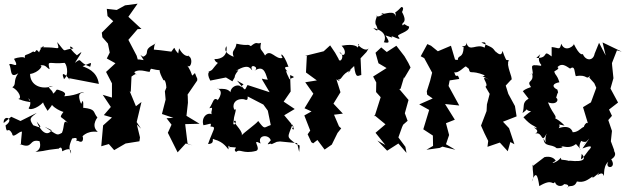

<svg xmlns="http://www.w3.org/2000/svg" viewBox="-22 -796 3410 1041"><path d="M258 -90C234 -53 197 -84 177 -137C207 -102 204 -99 158 -117C132 -155 144 -157 177 -184L89 -140L39 -163L-2 -129C-6 -179 62 -153 8 -116C16 -58 19 -118 44 -71C47 -41 82 -86 97 -82C88 -4 95 -7 84 -16C161 18 131 -47 194 -30C187 -35 214 7 170 28C254 18 198 21 294 10C282 27 313 -20 315 23C308 32 368 -13 363 37C353 7 349 2 369 -45C416 -58 378 -22 400 -33C441 -8 427 -75 421 -54C420 -47 441 -90 508 -81C464 -120 517 -170 506 -159C480 -190 501 -204 428 -212C430 -202 433 -278 419 -234C420 -224 383 -304 435 -291C414 -304 409 -280 327 -274C325 -278 349 -292 300 -307C276 -316 289 -303 265 -288C268 -310 214 -327 266 -330C203 -307 142 -332 141 -395C187 -401 221 -447 191 -440C226 -451 233 -424 247 -421C232 -475 248 -446 326 -455C336 -459 357 -393 325 -367C301 -424 350 -376 355 -363L353 -372C407 -362 460 -351 514 -341C504 -413 445 -428 426 -437C478 -458 475 -462 467 -434C397 -458 426 -488 384 -455C428 -524 429 -522 395 -496C349 -535 350 -558 376 -533C309 -528 343 -501 288 -568C301 -520 300 -538 238 -539C199 -541 186 -538 207 -528C230 -571 192 -527 190 -512C167 -543 177 -503 158 -517C113 -489 111 -507 113 -479C113 -491 75 -486 54 -477C90 -414 35 -462 28 -446C43 -423 28 -366 77 -399C47 -357 69 -338 45 -323C83 -303 99 -258 76 -260C100 -252 101 -249 144 -242C112 -286 162 -250 133 -209C144 -194 197 -218 218 -249C205 -253 209 -237 236 -195C271 -236 267 -243 253 -238C269 -202 345 -179 324 -192C294 -150 308 -171 346 -129C318 -153 329 -109 314 -76C285 -60 292 -62 220 -109Z M796 -423C799 -425 844 -407 873 -421C832 -440 837 -410 865 -360C868 -367 878 -357 880 -321L872 -301L876 -256L856 -178L918 -157L881 -155L908 -120L888 -76C906 -41 923 -5 941 30L985 -18L1021 -8L995 -17L982 -123L1060 -125L989 -168L997 -239L996 -275L995 -283L1047 -359C1049 -376 1048 -363 1035 -400C1007 -374 1034 -384 988 -449C1010 -405 1033 -486 995 -494C1017 -498 982 -472 949 -534C937 -472 945 -494 958 -495C906 -533 938 -555 907 -516C862 -521 863 -523 812 -527C816 -577 834 -566 811 -554C751 -523 793 -510 758 -490C746 -483 724 -525 757 -470C689 -484 722 -453 725 -473L719 -494L674 -580L724 -638L745 -639L674 -705L724 -776L656 -767L611 -742L557 -748L561 -709L592 -681L530 -619L533 -594L563 -560L573 -511L557 -479L604 -453L553 -406L585 -344V-267L535 -282L579 -216L541 -172L585 -159L537 -116L527 -3L568 -15L597 18L659 -18L734 -30L737 -51L720 -121L743 -98L719 -134L745 -243L715 -220L681 -302L687 -297L691 -381C731 -412 722 -378 706 -405C740 -430 797 -393 791 -413Z M1555 -128 1519 -171 1576 -205 1516 -245 1554 -300 1551 -389C1588 -374 1565 -378 1548 -366C1530 -402 1518 -432 1550 -394C1514 -431 1518 -433 1542 -434C1513 -514 1492 -510 1510 -482C1473 -470 1445 -535 1415 -495C1395 -533 1385 -519 1393 -564C1367 -553 1376 -577 1338 -546C1315 -561 1331 -544 1260 -559C1255 -520 1230 -525 1245 -488C1203 -505 1191 -524 1206 -546C1215 -479 1155 -474 1141 -476C1144 -449 1195 -445 1169 -465C1120 -415 1138 -418 1106 -407C1127 -407 1090 -412 1118 -359L1203 -376L1238 -355L1250 -376C1252 -404 1289 -424 1256 -411C1332 -458 1336 -418 1346 -415C1324 -456 1392 -433 1356 -411C1415 -453 1420 -381 1430 -364C1381 -368 1399 -379 1400 -363L1440 -296L1320 -335C1301 -301 1314 -300 1263 -359C1323 -325 1288 -347 1287 -322C1273 -350 1201 -320 1238 -263C1234 -336 1157 -306 1155 -317C1204 -301 1146 -236 1158 -255C1134 -270 1136 -243 1113 -209C1147 -223 1108 -179 1133 -173C1103 -194 1067 -159 1081 -117C1119 -123 1126 -135 1119 -110C1155 -108 1135 -99 1106 -15C1151 -17 1119 -53 1140 -40C1194 -26 1211 11 1217 14C1212 -36 1236 30 1222 1C1292 4 1232 5 1258 28C1280 8 1294 41 1367 22C1397 9 1336 -47 1391 -18C1371 -66 1437 -69 1446 -35C1409 5 1447 -26 1450 -14L1479 -27L1496 -29L1589 -20L1600 28C1607 -27 1599 -2 1584 -15C1528 -58 1537 -47 1564 -122C1585 -70 1548 -106 1569 -104ZM1247 -159C1262 -218 1257 -201 1249 -201C1235 -223 1248 -264 1300 -258C1317 -251 1322 -253 1321 -273L1406 -229L1430 -196L1446 -118C1407 -105 1416 -90 1378 -140C1366 -123 1304 -81 1285 -59C1306 -73 1249 -125 1246 -139C1265 -152 1254 -110 1243 -124Z M1918 -538C1917 -539 1905 -562 1830 -548C1865 -514 1842 -475 1818 -515C1853 -494 1821 -447 1813 -478L1795 -510L1768 -550L1733 -518L1632 -493L1642 -498L1641 -480L1637 -403L1696 -360L1633 -350L1677 -288L1629 -209L1667 -192L1628 -170L1660 -88L1646 -68L1666 -25L1676 -19L1699 -37L1738 15L1777 -12L1808 -75L1828 -100L1816 -111L1789 -174L1837 -180L1786 -234L1824 -296L1796 -385C1775 -373 1844 -342 1809 -366C1834 -359 1826 -394 1881 -416C1843 -380 1882 -425 1898 -438C1907 -362 1921 -389 1937 -389L1933 -480L1965 -514L1977 -534C1958 -509 1904 -561 1925 -557Z M2176 0 2138 -51 2158 -107 2164 -120 2188 -141 2173 -182 2193 -254 2143 -313 2150 -315 2169 -379V-371L2204 -430L2192 -455L2171 -491L2127 -548L2075 -514L2045 -539L2014 -510L2030 -453L2074 -427L2001 -381L2018 -349L2017 -297L2042 -269L2009 -165L2006 -173L2068 -122L2014 -76L2067 -10L2024 -34L2077 21L2138 -18L2182 33ZM2105 -592C2083 -617 2166 -563 2138 -597C2122 -611 2200 -621 2196 -652C2167 -662 2174 -672 2162 -658C2147 -677 2195 -665 2156 -734C2135 -695 2183 -758 2154 -758C2101 -701 2126 -756 2123 -705C2119 -745 2066 -718 2042 -719C2080 -739 2036 -695 2017 -710C2033 -716 2002 -684 2018 -657C2005 -687 2051 -599 2002 -644C2080 -626 2067 -580 2059 -567C2090 -560 2093 -566 2068 -604Z M2520 -423C2528 -388 2527 -420 2606 -388C2595 -370 2559 -403 2632 -363C2567 -397 2635 -338 2610 -326L2633 -287L2618 -230L2615 -172L2620 -204L2586 -115C2598 -87 2611 -59 2625 -32L2621 0L2688 -23L2731 24L2745 -26L2767 -14L2738 -101L2705 -136L2779 -165L2770 -221L2734 -287L2720 -332L2745 -359C2744 -365 2732 -347 2751 -364C2759 -375 2721 -441 2736 -467C2755 -465 2688 -485 2735 -451C2708 -492 2708 -512 2702 -520C2696 -469 2645 -545 2671 -507C2644 -544 2653 -534 2588 -565C2633 -576 2594 -530 2609 -535C2563 -567 2523 -506 2506 -566C2512 -533 2462 -552 2492 -540C2489 -475 2461 -502 2460 -471C2422 -470 2413 -514 2454 -443L2423 -548L2352 -518L2315 -548L2295 -557L2259 -491L2278 -481L2321 -402L2310 -358L2292 -301L2294 -283L2324 -262L2251 -230L2305 -200L2273 -95L2325 -61L2326 -5L2290 16L2362 6L2377 -1L2447 16L2396 -14L2413 -64L2396 -128L2444 -147L2391 -232L2468 -224L2410 -330L2416 -360L2468 -368C2457 -408 2452 -361 2441 -405C2462 -395 2496 -436 2504 -436Z M3173 -45 3136 9C3171 -5 3200 -11 3168 21C3123 82 3126 77 3132 38C3153 62 3154 85 3064 75C3066 88 3087 75 3024 70C2997 103 3046 110 3017 59C3009 81 2944 102 2991 76C2986 64 2964 48 2930 56L2863 107L2873 85C2854 117 2883 159 2861 188C2883 129 2893 151 2902 213C2977 168 2970 212 2987 191C2996 221 3034 216 3039 197C2990 209 3083 190 3053 225C3062 200 3089 229 3106 188C3146 196 3165 178 3191 161C3191 161 3180 184 3227 139C3199 176 3234 131 3248 149C3260 181 3241 110 3276 81C3253 123 3327 120 3291 66C3300 55 3297 34 3282 73C3342 45 3294 13 3309 21L3290 -30L3296 -86L3276 -145L3296 -168L3280 -202L3329 -240L3288 -316L3304 -372L3297 -440L3296 -454L3323 -523L3349 -516L3245 -566L3262 -495L3226 -564L3202 -505C3195 -465 3154 -464 3138 -503C3138 -503 3123 -487 3088 -560C3100 -555 3043 -504 3021 -559C3012 -521 3010 -537 2969 -541V-490C2915 -532 2958 -478 2886 -482C2939 -529 2873 -486 2914 -443C2907 -449 2913 -439 2913 -439C2835 -451 2872 -434 2867 -376C2888 -424 2822 -370 2863 -398C2876 -345 2828 -364 2857 -324C2795 -303 2820 -293 2810 -305L2844 -261C2806 -239 2824 -220 2811 -183C2863 -222 2808 -200 2858 -192C2854 -191 2840 -182 2816 -160C2860 -110 2875 -118 2890 -100C2838 -117 2919 -91 2880 -72C2924 -83 2910 -10 2942 -72C2926 -36 2948 -1 2925 -45C2928 3 2967 -17 2994 6C2994 11 3056 4 3012 -6C3037 -2 3066 12 3101 -15C3152 37 3101 19 3129 -32C3162 -14 3172 -50 3136 -6ZM3173 -375 3200 -345 3211 -320 3182 -241 3139 -215 3166 -126C3158 -145 3120 -88 3162 -82C3145 -143 3132 -79 3083 -79C3083 -79 3075 -124 3007 -101C3025 -123 2985 -125 3039 -115C3019 -139 2956 -184 2961 -143C3019 -160 2979 -163 2949 -241C3008 -220 3013 -274 2980 -266L2990 -251C3005 -319 3007 -278 3000 -310C2969 -325 2972 -343 3011 -350C2996 -396 2992 -381 2983 -408C2984 -411 3018 -424 3000 -432C3024 -456 3044 -440 3069 -424C3097 -445 3092 -402 3100 -383C3165 -395 3154 -359 3177 -385Z"/></svg>

Font: Asimov Aggro
Style: Medium
Weight: 500
Designer: Google
Version: Version 2.000980; 2014